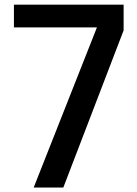

<svg xmlns="http://www.w3.org/2000/svg" viewBox="-20 -621 602 841"><path d="M257.4 200.3 521.5 -488V-600.6H41V-501H404.6L127.6 200.3Z"/></svg>

Font: PleaseOptimize
Style: Demi-Bold
Weight: 600
Version: Version 001.000